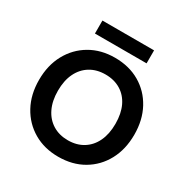

<svg xmlns="http://www.w3.org/2000/svg" viewBox="-197 -1041 1180 1217"><g transform="rotate(30 393.5 -432.0)"><path d="M393 12Q291 12 212.5 -34Q134 -80 89.5 -161.5Q45 -243 45 -350Q45 -457 89.5 -538.5Q134 -620 212.5 -666Q291 -712 393 -712Q497 -712 575.5 -666Q654 -620 698 -538.5Q742 -457 742 -350Q742 -243 698 -161.5Q654 -80 575.5 -34Q497 12 393 12ZM394 -109Q458 -109 505.5 -138.5Q553 -168 578.5 -222Q604 -276 604 -350Q604 -425 578.5 -478.5Q553 -532 505.5 -561Q458 -590 394 -590Q330 -590 282.5 -561Q235 -532 209 -478.5Q183 -425 183 -350Q183 -276 209 -222Q235 -168 282.5 -138.5Q330 -109 394 -109ZM205 -781V-876H583V-781Z"/></g></svg>

Font: DM Sans 18pt
Style: Bold
Weight: 700
Designer: Colophon Foundry, Jonny Pinhorn
Foundry: Colophon Foundry
Version: Version 4.004;gftools[0.9.30]